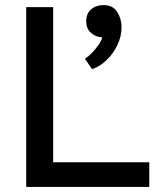

<svg xmlns="http://www.w3.org/2000/svg" viewBox="-20 -735 621 755"><path d="M83 0V-707H189V-97H567V0ZM342 -463 314 -504Q328 -513 341.5 -527Q355 -541 366.5 -557Q378 -573 382 -588Q355 -590 337 -606.5Q319 -623 319 -651Q319 -682 338.5 -698.5Q358 -715 387 -715Q424 -715 441 -688Q458 -661 458 -628Q458 -592 441.5 -557.5Q425 -523 398.5 -498Q372 -473 342 -463Z"/></svg>

Font: Onest Medium
Style: Regular
Weight: 500
Designer: Dmitri Voloshin, Andrey Kudryavtsev
Foundry: Dmitri Voloshin, Andrey Kudryavtsev
Version: Version 1.000;gftools[0.9.33]